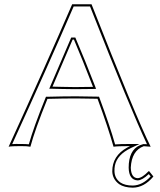

<svg xmlns="http://www.w3.org/2000/svg" viewBox="-20 -678 741 891"><path d="M411.6 -274.9Q363.3 -399.9 323.2 -494.1H316.9L223.6 -275.9Q236.8 -275.9 267.6 -274.9Q311 -273.9 328.1 -273.9Q360.4 -273.9 411.6 -274.9ZM691.9 141.1Q648.9 192.4 596.2 192.9Q556.6 192.4 533.2 176.8Q502 153.8 501 117.2Q501 44.9 570.3 6.8Q577.1 3.4 583.5 0Q524.4 0 506.8 2.9Q482.4 -84.5 432.6 -219.7Q371.6 -221.2 333 -221.2Q275.9 -221.2 200.2 -219.2Q141.6 -74.7 121.1 2.9Q108.4 0 76.2 0Q32.7 0 20 2.9Q190.4 -370.1 314.9 -658.2H404.8Q608.9 -139.2 679.2 2.9Q668.9 1.5 647 0.5Q590.8 21 586.9 100.1Q588.4 147.9 619.1 148.9Q639.6 147.9 669.9 116.2L672.9 117.2ZM420.9 -278.8 425.8 -265.6 411.6 -265.1Q359.4 -264.2 328.1 -264.2Q311 -264.2 267.1 -265.1Q236.3 -265.6 223.6 -266.1H208.5L310.5 -503.9H329.6L332 -498Q373 -402.8 420.9 -278.8ZM679.2 140.6 670.4 129.9Q640.6 158.2 619.1 159.2Q578.1 157.2 577.1 100.1Q577.1 19 628.9 -3.9Q637.2 -7.3 645 -9.3H646H647Q655.3 -8.8 662.1 -8.8Q585.4 -171.4 397.9 -647.9H321.8Q200.2 -366.7 36.6 -9.3Q51.8 -10.3 76.2 -9.8Q101.1 -9.8 113.8 -8.3Q135.7 -86.9 190.9 -223.1L193.4 -229H200.2Q276.4 -231 333 -231Q372.6 -231 432.6 -229.5H439.5L441.9 -223.1Q489.3 -95.7 514.2 -7.8Q536.6 -9.8 583.5 -9.8H627.4L587.9 8.8Q523.4 39.6 513.2 90.3Q510.7 103 511.2 117.2Q512.2 149.9 538.6 168.9Q560.1 183.1 596.2 183.1Q641.1 182.1 679.2 140.6Z"/></svg>

Font: Linux Biolinum Outline O
Style: Bold
Weight: 700
Designer: Philipp H. Poll
Foundry: Philipp H. Poll
Version: Version 0.9.2